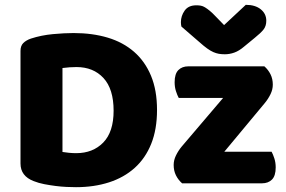

<svg xmlns="http://www.w3.org/2000/svg" viewBox="-20 -760 1187 796"><path d="M297 -482Q283 -482 268.5 -481Q254 -480 239 -478V-130Q250 -128 266 -126.5Q282 -125 296 -125Q365 -125 408 -169Q451 -213 451 -301Q451 -391 409 -436.5Q367 -482 297 -482ZM295 16Q278 16 256 15Q234 14 210.5 11Q187 8 163.5 3.5Q140 -1 120 -9Q65 -30 65 -82V-549Q65 -570 76.5 -581.5Q88 -593 108 -600Q151 -614 199 -618.5Q247 -623 285 -623Q363 -623 426.5 -604Q490 -585 535.5 -545.5Q581 -506 606 -446Q631 -386 631 -304Q631 -224 607 -164Q583 -104 538.5 -64Q494 -24 432 -4Q370 16 295 16ZM1076 -485Q1092 -471 1101.5 -452Q1111 -433 1111 -409Q1111 -389 1101.5 -369.5Q1092 -350 1078 -333L910 -131H1106Q1112 -120 1117.5 -103Q1123 -86 1123 -66Q1123 -31 1107.5 -15.5Q1092 0 1066 0H735Q719 -14 709.5 -33Q700 -52 700 -76Q700 -96 709.5 -115.5Q719 -135 733 -152L905 -354H721Q715 -365 709.5 -382Q704 -399 704 -419Q704 -454 719.5 -469.5Q735 -485 761 -485ZM909 -656 999 -740Q1038 -740 1061 -721.5Q1084 -703 1084 -674Q1084 -652 1072.5 -637.5Q1061 -623 1036 -603L991 -566Q971 -549 951.5 -542Q932 -535 912 -535Q898 -535 887 -537Q876 -539 864.5 -544Q853 -549 839 -559Q825 -569 806 -586L732 -650Q731 -655 730.5 -659Q730 -663 730 -668Q730 -694 745.5 -716Q761 -738 794 -738Q804 -738 812.5 -736.5Q821 -735 830 -729.5Q839 -724 850 -715Q861 -706 875 -691Z"/></svg>

Font: Baloo 2 Latin ExtraBold
Style: Regular
Weight: 400
Designer: Sarang Kulkarni and Ek Type
Foundry: Ek Type
Version: Version 1.001